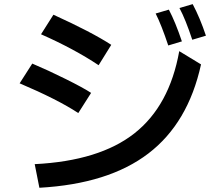

<svg xmlns="http://www.w3.org/2000/svg" viewBox="-20 -846 1040 921"><path d="M74.2 -446.3 134.8 -541Q210.9 -508.8 295.4 -466.8Q379.9 -424.8 417 -400.4L355.5 -303.7Q257.8 -368.2 74.2 -446.3ZM146.5 -58.6Q457 -74.2 625 -206.5Q793 -338.9 839.8 -600.6L944.3 -537.1Q882.8 -255.9 691.9 -109.9Q501 36.1 168.9 54.7ZM176.8 -681.6 236.3 -775.4Q420.9 -691.4 513.7 -630.9L453.1 -533.2Q335.9 -611.3 176.8 -681.6ZM726.6 -781.2 790 -799.8Q821.3 -740.2 852.5 -647.5L787.1 -627.9Q753.9 -727.5 726.6 -781.2ZM840.8 -807.6 904.3 -826.2Q939.5 -759.8 967.8 -674.8L902.3 -655.3Q870.1 -752.9 840.8 -807.6Z"/></svg>

Font: GenEi M Gothic v2 Medium
Style: Regular
Weight: 500
Version: Version 2.0